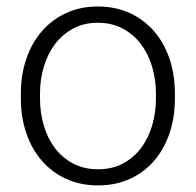

<svg xmlns="http://www.w3.org/2000/svg" viewBox="-20 -558 600 588"><path d="M43.9 -272Q43.9 -329.6 60.8 -378.4Q77.6 -427.2 108.4 -462.6Q139.2 -498 182.6 -518.1Q226.1 -538.1 279.3 -538.1Q333.5 -538.1 377.2 -518.1Q420.9 -498 451.7 -462.6Q482.4 -427.2 499 -378.4Q515.6 -329.6 515.6 -272V-255.9Q515.6 -198.2 499 -149.4Q482.4 -100.6 451.7 -65.2Q420.9 -29.8 377.4 -10Q334 9.8 280.3 9.8Q226.6 9.8 183.1 -10Q139.6 -29.8 108.6 -65.2Q77.6 -100.6 60.8 -149.4Q43.9 -198.2 43.9 -255.9ZM102.5 -255.9Q102.5 -212.4 114.3 -173.1Q126 -133.8 148.4 -104.2Q170.9 -74.7 204.1 -57.1Q237.3 -39.6 280.3 -39.6Q323.2 -39.6 356.2 -57.1Q389.2 -74.7 411.6 -104.2Q434.1 -133.8 445.8 -173.1Q457.5 -212.4 457.5 -255.9V-272Q457.5 -314.5 445.8 -353.8Q434.1 -393.1 411.6 -422.9Q389.2 -452.6 355.7 -470.5Q322.3 -488.3 279.3 -488.3Q236.8 -488.3 203.9 -470.5Q170.9 -452.6 148.4 -422.9Q126 -393.1 114.3 -353.8Q102.5 -314.5 102.5 -272Z"/></svg>

Font: Melbourne
Style: Light
Weight: 300
Designer: Google
Version: Version 2.000980; 2014